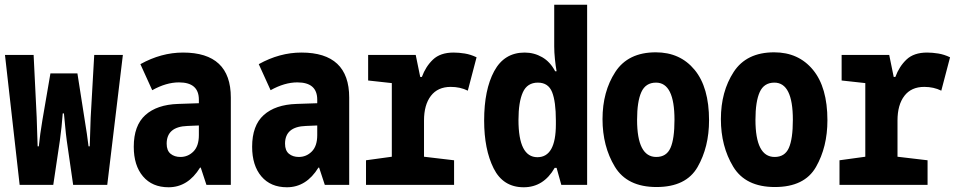

<svg xmlns="http://www.w3.org/2000/svg" viewBox="-20 -781 4040 811"><path d="M63 0H205L233 -188Q237 -216 240 -245.5Q243 -275 245 -302H250Q253 -274 255.5 -245.5Q258 -217 262 -187L289 0H433L499 -549H378L363 -284Q362 -255 361 -223Q360 -191 359 -163H354Q351 -188 347 -215.5Q343 -243 338 -273L307 -471H193L159 -273Q149 -214 144 -163H139Q138 -190 137 -222Q136 -254 135 -285L122 -549H1Z M692 10Q774 10 825 -73H828L852 0H955V-369Q955 -559 753 -559Q661 -559 573 -510L623 -400Q682 -433 736 -433Q820 -433 820 -360V-345L732 -342Q643 -339 594 -295Q545 -251 545 -161Q545 -82 584 -36Q623 10 692 10ZM742 -118Q717 -118 700.5 -131.5Q684 -145 684 -174Q684 -246 772 -249L820 -251V-210Q820 -164 797 -141Q774 -118 742 -118Z M1192 10Q1274 10 1325 -73H1328L1352 0H1455V-369Q1455 -559 1253 -559Q1161 -559 1073 -510L1123 -400Q1182 -433 1236 -433Q1320 -433 1320 -360V-345L1232 -342Q1143 -339 1094 -295Q1045 -251 1045 -161Q1045 -82 1084 -36Q1123 10 1192 10ZM1242 -118Q1217 -118 1200.5 -131.5Q1184 -145 1184 -174Q1184 -246 1272 -249L1320 -251V-210Q1320 -164 1297 -141Q1274 -118 1242 -118Z M1526 0H1898V-104L1771 -119V-272Q1771 -338 1800 -376Q1829 -414 1884 -414Q1924 -414 1956 -398L1993 -539Q1968 -551 1943 -555Q1918 -559 1896 -559Q1840 -559 1809 -529.5Q1778 -500 1762 -456H1755L1736 -549H1535V-441L1635 -430V-119L1526 -104Z M2192 10Q2276 10 2323 -72H2331L2351 0H2460V-761H2321V-585Q2321 -560 2324 -531Q2327 -502 2331 -480H2325Q2304 -520 2270 -539.5Q2236 -559 2196 -559Q2110 -559 2067.5 -480.5Q2025 -402 2025 -272Q2025 -150 2065 -70Q2105 10 2192 10ZM2250 -117Q2170 -117 2170 -274Q2170 -350 2188.5 -391Q2207 -432 2252 -432Q2296 -432 2312 -392Q2328 -352 2328 -272V-256Q2328 -117 2250 -117Z M2753 9Q2878 9 2926.5 -75.5Q2975 -160 2975 -273Q2975 -412 2914 -486Q2853 -560 2750 -560Q2633 -560 2579 -477Q2525 -394 2525 -278Q2525 -163 2577 -77Q2629 9 2753 9ZM2752 -118Q2671 -118 2671 -275Q2671 -352 2689 -392Q2707 -432 2751 -432Q2829 -432 2829 -275Q2829 -194 2812 -156Q2795 -118 2752 -118Z M3253 9Q3378 9 3426.5 -75.5Q3475 -160 3475 -273Q3475 -412 3414 -486Q3353 -560 3250 -560Q3133 -560 3079 -477Q3025 -394 3025 -278Q3025 -163 3077 -77Q3129 9 3253 9ZM3252 -118Q3171 -118 3171 -275Q3171 -352 3189 -392Q3207 -432 3251 -432Q3329 -432 3329 -275Q3329 -194 3312 -156Q3295 -118 3252 -118Z M3526 0H3898V-104L3771 -119V-272Q3771 -338 3800 -376Q3829 -414 3884 -414Q3924 -414 3956 -398L3993 -539Q3968 -551 3943 -555Q3918 -559 3896 -559Q3840 -559 3809 -529.5Q3778 -500 3762 -456H3755L3736 -549H3535V-441L3635 -430V-119L3526 -104Z"/></svg>

Font: Noto Sans Mono Condensed Extra
Style: Regular
Weight: 800
Width: 3
Designer: Monotype Design Team
Foundry: Monotype Imaging Inc.
Version: Version 1.900